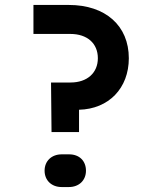

<svg xmlns="http://www.w3.org/2000/svg" viewBox="-20 -750 640 775"><path d="M299 -217V-307C419 -310 500 -394 500 -515C500 -646 406 -730 258 -730H115V-613H264C332 -613 375 -575 375 -515C375 -456 332 -417 265 -417H186L188 -217ZM258 5C299 5 327 -22 327 -61C327 -100 301 -127 259 -127H229C188 -127 160 -100 160 -61C160 -22 188 5 229 5Z"/></svg>

Font: Tekne LDO
Style: Bold
Weight: 700
Monospace: yes
Designer: Alessio Laiso, Mario Rullo, Paolo Rosset
Foundry: Alessio Laiso
Version: Version 1.000;hotconv 1.0.109;makeotfexe 2.5.65596